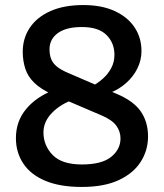

<svg xmlns="http://www.w3.org/2000/svg" viewBox="-20 -730 649 760"><path d="M304 10Q217 10 159 -14.5Q101 -39 72 -83Q43 -127 43 -183Q43 -250 83.5 -298.5Q124 -347 192 -373L274 -337Q221 -319 186.5 -284Q152 -249 152 -206Q152 -154 188.5 -116.5Q225 -79 304 -79Q383 -79 420 -109Q457 -139 457 -182Q457 -210 440 -233Q423 -256 380 -274L186 -357Q142 -377 116 -402Q90 -427 80 -458.5Q70 -490 70 -525Q70 -579 98.5 -621Q127 -663 180.5 -686.5Q234 -710 310 -710Q382 -710 433.5 -686.5Q485 -663 512.5 -622Q540 -581 540 -528Q540 -492 524 -459.5Q508 -427 480 -402Q452 -377 417 -363L343 -388Q366 -400 386.5 -418Q407 -436 420 -460Q433 -484 433 -513Q433 -560 401.5 -591.5Q370 -623 304 -623Q242 -623 209 -599Q176 -575 176 -535Q176 -513 182.5 -496.5Q189 -480 204.5 -467Q220 -454 248 -442L443 -358Q509 -330 537.5 -288.5Q566 -247 566 -190Q566 -135 537 -89.5Q508 -44 450 -17Q392 10 304 10Z"/></svg>

Font: REM
Style: Regular
Weight: 400
Designer: Octavio Pardo
Foundry: Ashler Design
Version: Version 1.005;gftools[0.9.28]